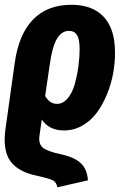

<svg xmlns="http://www.w3.org/2000/svg" viewBox="-22 -568 528 808"><path d="M153.8 -64.9 144 3.9Q139.6 36.6 157.2 52.5Q174.8 68.4 233.9 81.1Q291 93.3 317.9 118.7Q344.7 144 348.1 190.9L219.2 220.2Q215.8 198.7 200.4 190.9Q185.1 183.1 130.9 170.9Q54.2 155.3 21.5 109.9Q-11.2 64.5 1 -24.9L40 -303.2Q56.6 -423.3 116.9 -485.6Q177.2 -547.9 278.8 -547.9Q367.2 -547.9 414.6 -497.1Q461.9 -446.3 461.9 -348.1Q462.4 -303.7 453.9 -258.1Q445.3 -212.4 427.5 -169.4Q409.7 -126.5 384.8 -93Q359.9 -59.6 324.2 -39.3Q288.6 -19 247.1 -19Q185.1 -19 153.8 -64.9ZM268.1 -438Q236.8 -438 217 -403.8Q197.3 -369.6 187 -293.9L168 -164.1Q187 -130.9 217.8 -130.9Q243.2 -130.9 262.7 -154.1Q282.2 -177.2 292.5 -213.6Q302.7 -250 307.9 -288.1Q313 -326.2 313 -362.8Q313 -403.3 302 -420.7Q291 -438 268.1 -438Z"/></svg>

Font: Fira Sans Compressed
Style: Bold Italic
Weight: 700
Width: 3
Italic angle: -8°
Designer: Carrois Corporate & Edenspiekermann AG
Foundry: Carrois Corporate GbR & Edenspiekermann AG
Version: Version 4.203;PS 004.203;hotconv 1.0.88;makeotf.lib2.5.64775